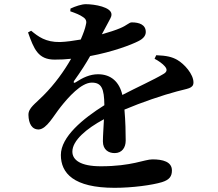

<svg xmlns="http://www.w3.org/2000/svg" viewBox="-20 -834 1040 918"><path d="M827 -548C802 -562 777 -568 727 -570L719 -553C737 -544 758 -529 768 -517C781 -502 779 -490 761 -480C716 -453 634 -416 565 -380C551 -442 511 -479 449 -479C410 -479 376 -463 341 -440C333 -435 330 -440 334 -447C368 -494 393 -534 411 -566C519 -586 608 -620 641 -637C668 -650 677 -666 677 -681C677 -716 646 -727 610 -727C597 -727 588 -713 554 -699C533 -690 502 -680 467 -670L496 -724C505 -743 513 -751 513 -765C513 -800 433 -814 390 -814C371 -814 340 -804 317 -793L316 -780C342 -771 362 -763 376 -753C394 -742 395 -729 390 -713C387 -698 379 -675 366 -645C331 -639 297 -634 267 -633C198 -632 163 -659 129 -687L114 -679C142 -600 162 -549 241 -549C267 -549 294 -550 320 -553C287 -495 242 -432 188 -378C149 -338 115 -318 116 -284C117 -244 132 -214 166 -215C204 -218 235 -279 271 -324C306 -368 368 -439 419 -439C466 -439 478 -410 479 -331C377 -267 271 -180 271 -93C271 -6 332 64 528 64C613 64 708 51 754 37C790 26 802 9 802 -19C802 -61 758 -72 709 -72C670 -72 611 -39 462 -39C365 -39 326 -69 326 -109C326 -162 393 -219 477 -264C475 -222 472 -184 472 -158C472 -118 499 -102 528 -102C563 -102 581 -128 581 -162C581 -198 580 -255 575 -310C658 -345 758 -379 826 -397C876 -411 905 -410 905 -440C905 -479 862 -528 827 -548Z"/></svg>

Font: Noto Serif KR
Style: Bold
Weight: 700
Designer: Ryoko NISHIZUKA 西塚涼子 (kana & ideographs); Frank Grießhammer (Latin, Greek & Cyrillic); Wenlong ZHANG 张文龙 (bopomofo); San
Foundry: Adobe
Version: Version 2.001;hotconv 1.1.0;makeotfexe 2.6.0